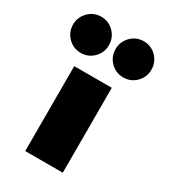

<svg xmlns="http://www.w3.org/2000/svg" viewBox="-233 -725 706 804"><g transform="rotate(30 119.5 -323.0)"><path d="M21 0V-410.5H202.5V0ZM222 -472Q185.5 -472 160.2 -497.5Q135 -523 135 -559Q135 -595 160.2 -620.8Q185.5 -646.5 222 -646.5Q258 -646.5 283.2 -620.8Q308.5 -595 308.5 -559Q308.5 -523 283.2 -497.5Q258 -472 222 -472ZM16.5 -472Q-20 -472 -45.2 -497.5Q-70.5 -523 -70.5 -559Q-70.5 -595 -45.2 -620.8Q-20 -646.5 16.5 -646.5Q52.5 -646.5 77.8 -620.8Q103 -595 103 -559Q103 -523 77.8 -497.5Q52.5 -472 16.5 -472Z"/></g></svg>

Font: League Spartan Thin Black
Style: Regular
Weight: 900
Version: Version 2.002